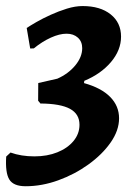

<svg xmlns="http://www.w3.org/2000/svg" viewBox="-38 -530 474 650"><path d="M-2.4 -13.6Q33.5 -0.6 78.6 -0.6Q121.9 -0.6 156.2 -14.4Q190.6 -28.2 210.9 -52.7Q231.1 -77.1 231.1 -107.6Q231.1 -144.1 198.9 -161.6Q166.6 -179.1 98.8 -179.6L91.1 -189.1L91.5 -248.9L156 -263.6Q193.1 -280 216.7 -308.4Q240.3 -336.9 240.3 -366.9Q240.3 -389.1 225.7 -402.5Q211 -415.9 187.4 -415.9Q163.5 -415.9 134.1 -402.6Q104.6 -389.2 76.5 -366.2L64.2 -365.8L52.4 -435.3Q63.8 -442.9 85.2 -455.3Q106.6 -467.6 133.5 -479.8Q160.3 -492 188.6 -500.8Q217 -509.5 241.7 -509.5Q301.4 -509.5 336.6 -481.4Q371.8 -453.3 371.8 -406Q371.8 -360.2 337.6 -319.8Q303.4 -279.5 247.4 -256.4L246.4 -248.7Q304.8 -232.5 334.9 -201.9Q365.1 -171.4 365.1 -129.5Q365.1 -88.5 336.7 -47.8Q308.4 -7.2 261.7 26.5Q215 60.2 159.5 80.3Q104 100.5 48.7 100.5Q7.5 100.5 -6.5 77.6Q-20.5 54.8 -17 0Z"/></svg>

Font: Alegreya
Style: Italic
Weight: 400
Italic angle: -7°
Designer: Juan Pablo del Peral
Foundry: Huerta Tipografica
Version: Version 2.009